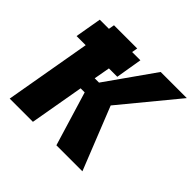

<svg xmlns="http://www.w3.org/2000/svg" viewBox="-168 -885 1070 1070"><g transform="rotate(45 366.5 -350.0)"><path d="M405 0H610L462 -371L733 -700H527L326 -415H292L309 -510H375L401 -666H336L342 -700H159L153 -666H81L54 -510H126L37 0H220L276 -320H308Z"/></g></svg>

Font: Fixel Text 20240404 ExtraBold
Style: Italic
Weight: 800
Width: 4
Italic angle: -10°
Designer: AlfaBravo + MacPaw
Foundry: Kyrylo Tkachov, Marchela Mozhyna, Serhii Makarenko, Maria Weinstein, Zakhar Kryvoshyya
Version: Version 1.211;Glyphs 3.2 (3225)